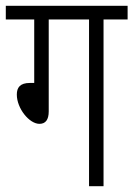

<svg xmlns="http://www.w3.org/2000/svg" viewBox="-20 -642 460 662"><path d="M148 -575H287V0H337V-575H420V-622H0V-575H98V-356H83C49 -356 38 -340 38 -316C38 -268 81 -215 116 -215C137 -215 148 -229 148 -258Z"/></svg>

Font: Noto Sans Devanagari UI ExtraCondensed Light
Style: Regular
Weight: 300
Width: 2
Designer: Jelle Bosma - Monotype Design Team
Foundry: Monotype Imaging Inc.
Version: Version 2.004